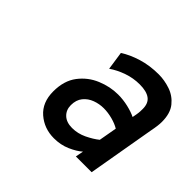

<svg xmlns="http://www.w3.org/2000/svg" viewBox="-113 -845 706 706"><g transform="rotate(45 239.5 -492.5)"><path d="M240.5 -273Q190 -273 153.5 -304.5Q117 -336 117 -393.5Q117 -449 144 -484.5Q171 -520 212 -537Q253 -554 294 -554Q320.5 -554 346.8 -547.8Q373 -541.5 390 -533L393 -549Q395 -560.5 395.2 -567Q395.5 -573.5 395.5 -580.5Q395.5 -610 377.5 -623.2Q359.5 -636.5 324 -636.5Q290.5 -636.5 259.2 -625.5Q228 -614.5 203.5 -597.5L193 -669Q221 -687.5 261 -699.8Q301 -712 347.5 -712Q377 -712 407.5 -701.8Q438 -691.5 458.5 -666.2Q479 -641 479 -596.5Q479 -587 477.5 -574.8Q476 -562.5 472.5 -545L427 -283H345L351 -314Q333.5 -298.5 304.5 -285.8Q275.5 -273 240.5 -273ZM261 -347Q290.5 -347 318 -360.2Q345.5 -373.5 364 -388.5L376.5 -459Q361 -468.5 337.8 -474.8Q314.5 -481 292.5 -481Q269.5 -481 248 -473Q226.5 -465 212.5 -447.8Q198.5 -430.5 198.5 -403.5Q198.5 -378.5 215 -362.8Q231.5 -347 261 -347Z"/></g></svg>

Font: Overpass Medium
Style: Italic
Weight: 500
Italic angle: -10°
Designer: Delve Withrington, Dave Bailey, Thomas Jockin
Foundry: Delve Fonts LLC
Version: Version 4.000